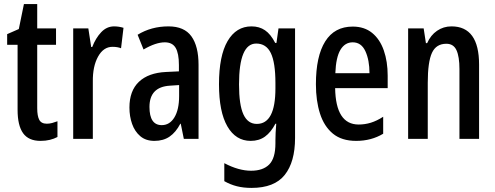

<svg xmlns="http://www.w3.org/2000/svg" viewBox="-20 -679 2423 939"><path d="M209 -74Q222 -74 235 -77.5Q248 -81 261 -86V-9Q244 0 223.5 5Q203 10 178 10Q120 10 93 -27.5Q66 -65 66 -142V-460H15V-512L72 -537L97 -659H162V-540H254V-460H162V-150Q162 -112 172 -93Q182 -74 209 -74Z M538 -550Q561 -550 584 -543L572 -443Q555 -450 530 -450Q486 -450 459.5 -402Q433 -354 434 -280V0H338V-540H412L426 -449H431Q448 -493 475 -521.5Q502 -550 538 -550Z M804 -550Q881 -550 916 -501.5Q951 -453 951 -362V0H879L864 -74H862Q840 -32 809.5 -11Q779 10 735 10Q693 10 666 -13Q639 -36 626 -73Q613 -110 613 -153Q613 -235 659.5 -279Q706 -323 792 -327L855 -330V-361Q855 -418 839 -445Q823 -472 786 -472Q742 -472 682 -437L653 -509Q720 -550 804 -550ZM811 -260Q711 -254 711 -156Q711 -67 771 -67Q810 -67 833 -105Q856 -143 856 -209V-263Z M1210 -550Q1248 -550 1276 -531Q1304 -512 1326 -469H1332L1342 -540H1423V-4Q1423 113 1372.5 176.5Q1322 240 1210 240Q1171 240 1139 232Q1107 224 1077 207V119Q1147 156 1208 156Q1266 156 1296.5 125.5Q1327 95 1327 22V8Q1327 -8 1328 -30Q1329 -52 1331 -74H1327Q1305 -32 1276 -11Q1247 10 1206 10Q1133 10 1092 -61Q1051 -132 1051 -267Q1051 -406 1093 -478Q1135 -550 1210 -550ZM1233 -466Q1149 -466 1149 -266Q1149 -166 1170.5 -119.5Q1192 -73 1236 -73Q1327 -73 1327 -247V-273Q1327 -373 1304.5 -419.5Q1282 -466 1233 -466Z M1705 -549Q1762 -549 1800 -518Q1838 -487 1857 -432.5Q1876 -378 1876 -309V-248H1619Q1622 -70 1734 -70Q1765 -70 1794 -79Q1823 -88 1854 -108V-25Q1796 10 1722 10Q1651 10 1608 -25.5Q1565 -61 1545 -123.5Q1525 -186 1525 -267Q1525 -404 1570.5 -476.5Q1616 -549 1705 -549ZM1705 -472Q1667 -472 1645 -435.5Q1623 -399 1620 -321H1787Q1787 -385 1767 -428.5Q1747 -472 1705 -472Z M2188 -550Q2323 -550 2323 -363V0H2227V-341Q2227 -402 2212.5 -433.5Q2198 -465 2163 -465Q2113 -465 2092.5 -420.5Q2072 -376 2072 -274V0H1976V-540H2052L2063 -468H2069Q2086 -507 2117.5 -528.5Q2149 -550 2188 -550Z"/></svg>

Font: Noto Sans Khmer UI ExtraCondensed Medium
Style: Regular
Weight: 500
Width: 2
Designer: Danh Hong and the Monotype Design Team
Foundry: Monotype Imaging Inc.
Version: Version 2.002; ttfautohint (v1.8.4.7-5d5b)